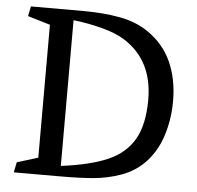

<svg xmlns="http://www.w3.org/2000/svg" viewBox="-50 -727 797 778"><g transform="rotate(5 348.5 -338.0)"><path d="M127.9 -67.9V-608.4L36.6 -635.7L44.9 -675.8H259.3Q338.9 -675.8 405.8 -663.6Q472.7 -651.4 522 -618.2Q588.9 -572.8 620.4 -502.9Q651.9 -433.1 651.9 -343.8Q651.9 -271 631.1 -204.6Q610.4 -138.2 565.4 -90.8Q525.4 -49.3 470.2 -29.5Q415 -9.8 357.9 -4.9Q300.8 0 220.2 0H34.2L42.5 -41.5ZM551.3 -340.3Q551.3 -501 431.2 -576.2Q397 -597.7 341.1 -612.8Q285.2 -627.9 221.7 -635.3V-42.5Q340.8 -57.6 411.6 -88.6Q482.4 -119.6 516.8 -179.4Q551.3 -239.3 551.3 -340.3Z"/></g></svg>

Font: Vesper Libre
Style: Regular
Weight: 400
Designer: Robert Keller & Kimya Gandhi
Foundry: Mota Italic
Version: Version 1.058